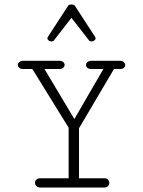

<svg xmlns="http://www.w3.org/2000/svg" viewBox="-20 -846 645 866"><path d="M211.9 -659.2Q205.6 -659.2 199.7 -663.3Q193.8 -667.5 193.8 -673.3Q193.8 -678.2 197.3 -681.6L287.1 -819.8Q291 -825.7 302.2 -825.7Q314.5 -825.7 317.9 -819.8L407.7 -681.6Q411.1 -678.2 411.1 -673.3Q411.1 -667.5 405.5 -663.3Q399.9 -659.2 393.1 -659.2Q384.8 -659.2 381.8 -663.6L302.2 -765.6L223.1 -663.6Q220.2 -659.2 211.9 -659.2ZM163.1 0Q150.9 0 144.3 -6.8Q137.7 -13.7 137.7 -21.5Q137.7 -29.3 143.8 -35.6Q149.9 -42 162.1 -42H289.6V-270L126 -534.7H85Q72.8 -534.7 66.7 -540.5Q60.5 -546.4 60.5 -553.2Q60.5 -560.1 66.9 -565.9Q73.2 -571.8 85.4 -571.8H246.6Q259.3 -571.8 265.4 -565.9Q271.5 -560.1 271.5 -553.2Q271.5 -546.4 265.4 -540.5Q259.3 -534.7 247.1 -534.7H180.7L315.4 -309.1L446.3 -534.7H392.1Q379.9 -534.7 373.8 -540.5Q367.7 -546.4 367.7 -553.2Q367.7 -560.1 374 -565.9Q380.4 -571.8 392.6 -571.8H520Q532.7 -571.8 538.8 -565.7Q544.9 -559.6 544.9 -552.7Q544.9 -545.9 539.1 -540.3Q533.2 -534.7 521 -534.7H494.1L336.4 -267.6V-42H449.7Q461.4 -42 467.3 -35.6Q473.1 -29.3 473.1 -21.5Q473.1 -13.7 467 -6.8Q460.9 0 448.7 0Z"/></svg>

Font: Cutive Mono
Style: Regular
Weight: 400
Designer: Vernon Adams
Foundry: Vernon Adams
Version: Version 1.110; ttfautohint (v1.8.4.7-5d5b)